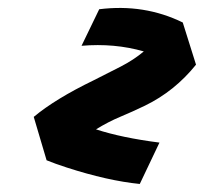

<svg xmlns="http://www.w3.org/2000/svg" viewBox="-20 -816 508 478"><path d="M338 -688Q265 -709 183 -702L227 -793Q339 -807 435 -760L468 -655Q415 -589 341 -553Q310 -538 280 -525.5Q250 -513 219 -494Q283 -473 377 -461L328 -358Q248 -366 146 -399Q118 -408 96 -417L64 -525Q118 -570 213 -616Q249 -634 281 -650.5Q313 -667 338 -688Z"/></svg>

Font: Vampiro One
Style: Regular
Weight: 400
Designer: Riccardo De Franceschi
Foundry: Sorkin Type Co.
Version: Version 1.002